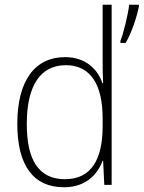

<svg xmlns="http://www.w3.org/2000/svg" viewBox="-20 -780 606 810"><path d="M250 10C341 10 391 -43 413 -102H415L420 0H451V-760H413V-530C413 -498 413 -464 415 -429H412C392 -489 340 -539 255 -539C127 -539 53 -440 53 -257C53 -83 120 10 250 10ZM566 -752V-760H525C521 -722 500 -635 488 -608V-599H510C535 -640 557 -708 566 -752ZM254 -24C143 -24 93 -105 93 -257C93 -420 151 -505 258 -505C362 -505 413 -423 413 -281V-248C413 -107 365 -24 254 -24Z"/></svg>

Font: Noto Sans Devanagari SemiCondensed ExtraLight
Style: Regular
Weight: 200
Width: 4
Designer: Jelle Bosma - Monotype Design Team
Foundry: Monotype Imaging Inc.
Version: Version 2.004